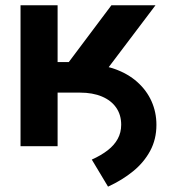

<svg xmlns="http://www.w3.org/2000/svg" viewBox="-20 -549 644 721"><path d="M127.9 -201.2V-307.6H298.3Q360.8 -307.6 410.6 -290Q460.4 -272.5 495.6 -241Q530.8 -209.5 549.1 -168.5Q567.4 -127.4 567.4 -80.1Q567.4 -25.9 543.9 17.6Q520.5 61 479.7 94.2Q439 127.4 385.7 151.9L324.7 50.3Q360.4 34.2 384.8 15.1Q409.2 -3.9 422.1 -27.6Q435.1 -51.3 435.1 -80.6Q435.1 -117.7 416.3 -144.8Q397.5 -171.9 362.8 -186.5Q328.1 -201.2 280.3 -201.2ZM57.1 0V-529.3H196.3V-315.9H238.3L398.4 -529.3H564L315.9 -201.2H196.3V0Z"/></svg>

Font: Inter Cardless Tabular Bold
Style: Bold
Weight: 700
Designer: Rasmus Andersson
Foundry: rsms
Version: Version 4.000;git-4fc901f